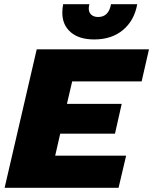

<svg xmlns="http://www.w3.org/2000/svg" viewBox="-20 -895 730 915"><path d="M634 -875Q620 -797 566 -752Q512 -707 429 -707Q357 -707 317 -741.5Q277 -776 277 -834Q277 -856 281 -875H406Q403 -864 403 -854Q403 -836 415 -825Q427 -814 448 -814Q498 -814 509 -875ZM2 0 155 -660H690L655 -507H324L299 -400H560L528 -258H267L243 -153H581L545 0Z"/></svg>

Font: Elaine Sans ExtraBold
Style: Italic
Weight: 800
Italic angle: -13°
Designer: Wei Huang
Foundry: Wei Huang
Version: Version 2.001;December 24, 2019;FontCreator 12.0.0.2547 64-b